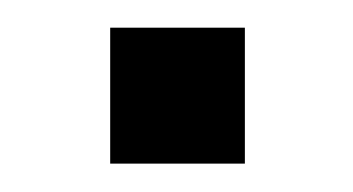

<svg xmlns="http://www.w3.org/2000/svg" viewBox="-20 -335 254 138"><path d="M59.2 -217.4V-315.1H156V-217.4Z"/></svg>

Font: Nunito Sans 12pt ExtraLight SemiCondensed
Style: Regular
Weight: 200
Width: 4
Version: Version 3.101;gftools[0.9.27]